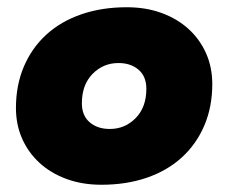

<svg xmlns="http://www.w3.org/2000/svg" viewBox="-20 -500 630 530"><path d="M260 10Q207 10 163.5 -6Q120 -22 89 -50.5Q58 -79 41 -117.5Q24 -156 24 -202Q24 -265 46 -316.5Q68 -368 108 -404.5Q148 -441 204.5 -460.5Q261 -480 330 -480Q383 -480 426.5 -464Q470 -448 501 -419.5Q532 -391 549 -352.5Q566 -314 566 -268Q566 -205 544 -153.5Q522 -102 482 -65.5Q442 -29 385.5 -9.5Q329 10 260 10ZM283 -144Q325 -144 354.5 -174Q384 -204 384 -255Q384 -289 362.5 -307.5Q341 -326 307 -326Q265 -326 235.5 -296Q206 -266 206 -215Q206 -181 227.5 -162.5Q249 -144 283 -144Z"/></svg>

Font: Celebes Black
Style: Italic
Weight: 900
Italic angle: -10°
Designer: Anugrah Pasau
Foundry: Lafontype
Version: Version 1.000; ttfautohint (v1.8.4)